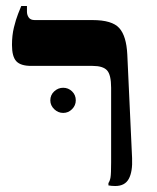

<svg xmlns="http://www.w3.org/2000/svg" viewBox="-20 -617 524 641"><path d="M365 4Q359 4 353 3.5Q347 3 342 2V-6Q347 -13 349 -25Q351 -37 351 -75V-324Q351 -367 337.5 -382Q324 -397 289 -397H84Q49 -397 34.5 -412.5Q20 -428 20 -467Q20 -499 26.5 -525.5Q33 -552 40.5 -571Q48 -590 51 -597H70V-578Q70 -567 76 -558.5Q82 -550 96 -550H289Q354 -550 378 -523.5Q402 -497 405 -435L421 -89Q423 -44 410 -20Q397 4 365 4ZM191 -240Q174 -240 161 -252.5Q148 -265 148 -282Q148 -300 161 -312Q174 -324 191 -324Q208 -324 220.5 -312Q233 -300 233 -282Q233 -265 220.5 -252.5Q208 -240 191 -240Z"/></svg>

Font: Frank Ruhl Libre SemiBold
Style: Regular
Weight: 600
Designer: Yanek Iontef
Foundry: Fontef
Version: Version 6.003;gftools[0.9.30]